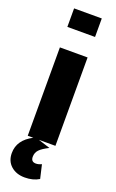

<svg xmlns="http://www.w3.org/2000/svg" viewBox="-170 -727 588 971"><g transform="rotate(20 124.0 -241.5)"><path d="M182.1 184.1Q150.4 203.6 105.2 203.6Q60.1 203.6 31.2 178.2Q2.4 152.8 2.4 109.4Q2.4 39.1 78.1 0H48.3V-475.6H197.3V0H108.4L172.4 20.5Q137.2 38.1 122.8 53.5Q108.4 68.8 108.4 91.3Q108.4 118.2 134.8 118.2Q148.9 118.2 165 110.4ZM197.3 -685.5V-585.9H48.3V-685.5Z"/></g></svg>

Font: Yantramanav Black
Style: Regular
Weight: 900
Version: Version 1.001;PS 1.0;hotconv 1.0.72;makeotf.lib2.5.5900; ttf